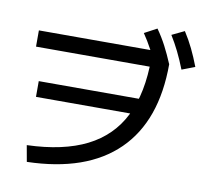

<svg xmlns="http://www.w3.org/2000/svg" viewBox="-94 -958 1187 1106"><g transform="rotate(10 500.0 -405.0)"><path d="M116 -50Q328 -57 465 -126Q602 -195 669 -329Q736 -463 736 -667L788 -618H70V-713H809L843 -652Q843 -319 662 -141.5Q481 36 133 45ZM120 -333V-425H761V-333ZM767 -618Q743 -674 719.5 -718Q696 -762 668 -803L741 -842Q772 -798 796 -752Q820 -706 843 -651ZM918 -633Q896 -689 874 -733.5Q852 -778 826 -820L899 -855Q928 -810 950.5 -763.5Q973 -717 994 -662Z"/></g></svg>

Font: M PLUS 1 Code Medium
Style: Regular
Weight: 500
Designer: Coji Morishita
Foundry: UNDERFOREST DESIGN
Version: Version 1.002